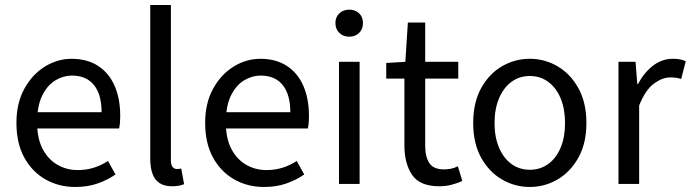

<svg xmlns="http://www.w3.org/2000/svg" viewBox="-20 -732 2749 764"><path d="M279.4 12Q213.8 12 160.7 -18.3Q107.5 -48.6 76.4 -105.5Q45.4 -162.5 45.4 -242.9Q45.4 -322.1 77.1 -379.2Q108.7 -436.4 158.8 -467.2Q208.8 -498 264.9 -498Q327.3 -498 370.5 -469.7Q413.8 -441.5 436.1 -390.3Q458.4 -339.2 458.4 -270Q458.4 -257.5 457.5 -245.2Q456.6 -232.9 453.9 -220.8H104.3V-285.6H384.2Q384.2 -356.4 353.7 -393.9Q323.1 -431.3 266.1 -431.3Q232.7 -431.3 201 -412.7Q169.3 -394 148.5 -352.8Q127.7 -311.5 127.7 -243.7Q127.7 -181.8 149.4 -139.9Q171.2 -98 208.1 -76.6Q244.9 -55.3 288.7 -55.3Q324.2 -55.3 354.4 -65Q384.7 -74.8 409.7 -91.6L439.6 -37.7Q408.3 -16 368.7 -2Q329.1 12 279.4 12Z M665.1 9.2Q634.2 9.2 614.9 -3.4Q595.6 -16 586.8 -40.5Q577.9 -64.9 577.9 -100.2V-712.2H660V-94.2Q660 -74.5 667.3 -66.9Q674.5 -59.3 684.5 -59.3Q688.1 -59.3 691.6 -59.8Q695.1 -60.3 701.1 -61.3L712.6 0.8Q704.2 4.4 692.3 6.8Q680.5 9.2 665.1 9.2Z M1030.4 12Q964.8 12 911.7 -18.3Q858.5 -48.6 827.4 -105.5Q796.4 -162.5 796.4 -242.9Q796.4 -322.1 828.1 -379.2Q859.7 -436.4 909.8 -467.2Q959.8 -498 1015.9 -498Q1078.3 -498 1121.5 -469.7Q1164.8 -441.5 1187.1 -390.3Q1209.4 -339.2 1209.4 -270Q1209.4 -257.5 1208.5 -245.2Q1207.6 -232.9 1204.9 -220.8H855.3V-285.6H1135.2Q1135.2 -356.4 1104.7 -393.9Q1074.1 -431.3 1017.1 -431.3Q983.7 -431.3 952 -412.7Q920.3 -394 899.5 -352.8Q878.7 -311.5 878.7 -243.7Q878.7 -181.8 900.4 -139.9Q922.2 -98 959.1 -76.6Q995.9 -55.3 1039.7 -55.3Q1075.2 -55.3 1105.4 -65Q1135.7 -74.8 1160.7 -91.6L1190.6 -37.7Q1159.3 -16 1119.7 -2Q1080.1 12 1030.4 12Z M1328.9 0V-486H1411V0ZM1369.5 -586Q1345.8 -586 1330.3 -601Q1314.7 -616 1314.7 -640.4Q1314.7 -664.2 1330.3 -678.9Q1345.8 -693.6 1369.5 -693.6Q1393.8 -693.6 1409.1 -678.9Q1424.3 -664.2 1424.3 -640.4Q1424.3 -616 1409.1 -601Q1393.8 -586 1369.5 -586Z M1728.2 9.2Q1650.5 9.2 1619.9 -36Q1589.2 -81.3 1589.2 -153.3V-419.3H1516.9V-481.4L1592.9 -486L1603 -642.3H1671.9V-486H1803.5V-419.3H1671.9V-151.8Q1671.9 -107.6 1688.5 -82.8Q1705.2 -58 1746.7 -58Q1760.1 -58 1773.9 -60.6Q1787.7 -63.2 1802 -70.3L1819.5 -12.2Q1800.5 -2.8 1776.8 3.2Q1753.1 9.2 1728.2 9.2Z M2088.2 12Q2028.6 12 1977.1 -18.1Q1925.7 -48.1 1894.3 -105Q1862.9 -161.9 1862.9 -242.4Q1862.9 -323.5 1894.3 -380.8Q1925.7 -438 1977.1 -468Q2028.6 -498.1 2088.2 -498.1Q2147.7 -498.1 2198.9 -468Q2250 -438 2281.7 -380.8Q2313.4 -323.5 2313.4 -242.4Q2313.4 -161.9 2281.7 -105Q2250 -48.1 2198.9 -18.1Q2147.7 12 2088.2 12ZM2088.2 -56.5Q2130 -56.5 2161.8 -79.7Q2193.6 -102.9 2211 -144.8Q2228.4 -186.7 2228.4 -242.4Q2228.4 -298.1 2211 -340.3Q2193.6 -382.6 2161.8 -406.1Q2130 -429.6 2088.2 -429.6Q2046.4 -429.6 2014.9 -406.1Q1983.4 -382.6 1965.6 -340.3Q1947.9 -298.1 1947.9 -242.4Q1947.9 -186.7 1965.6 -144.8Q1983.4 -102.9 2014.9 -79.7Q2046.4 -56.5 2088.2 -56.5Z M2441 0V-486.1H2509L2515.9 -397.6H2518.6Q2543.5 -444.1 2579.1 -471.1Q2614.8 -498.1 2656.9 -498.1Q2672.9 -498.1 2685.2 -495.9Q2697.5 -493.7 2708.7 -488.1L2690.6 -417.9Q2680.2 -420.9 2670.8 -422.4Q2661.3 -423.9 2646.2 -423.9Q2615.4 -423.9 2581.8 -399.1Q2548.2 -374.3 2523.3 -312.1V0Z"/></svg>

Font: Source Sans 3 VF
Style: Regular
Weight: 200
Designer: Paul D. Hunt
Foundry: Adobe
Version: Version 3.046;hotconv 1.0.118;makeotfexe 2.5.65603